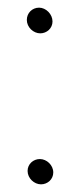

<svg xmlns="http://www.w3.org/2000/svg" viewBox="-20 -496 208 501"><path d="M52 -50C52 -31 69 -15 87 -15C104 -15 119 -28 119 -46C119 -65 102 -81 84 -81C67 -81 52 -68 52 -50ZM50 -444C50 -425 67 -409 85 -409C102 -409 117 -422 117 -440C117 -459 100 -476 82 -476C64 -476 50 -462 50 -444Z"/></svg>

Font: Electronic
Style: SeBd
Weight: 600
Version: Version 1.011